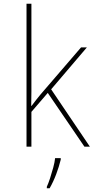

<svg xmlns="http://www.w3.org/2000/svg" viewBox="-20 -780 540 1021"><path d="M121 0V-760H147V-373Q147 -332 147 -295Q147 -258 146 -217H148Q161 -234 172 -248.5Q183 -263 195 -277L411 -528H442L252 -305L458 0H429L234 -286L147 -185V0ZM229 213Q237 196 246 168.5Q255 141 263 111.5Q271 82 273 61H303V69Q294 106 279 146Q264 186 244 221H229Z"/></svg>

Font: Noto Sans Mono ExtraCondensed Thin
Style: Regular
Weight: 100
Width: 2
Designer: Monotype Design Team
Foundry: Monotype Imaging Inc.
Version: Version 2.014; ttfautohint (v1.8.4.7-5d5b)